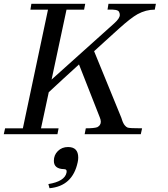

<svg xmlns="http://www.w3.org/2000/svg" viewBox="-108 -710 891 1016"><path d="M466 -690H717L711 -659Q664 -659 620 -635Q584 -615 521 -558Q512 -550 495 -534.5Q478 -519 447 -491Q416 -463 390 -439L534 -87Q535 -85 537 -78Q539 -71 540 -69Q541 -67 543.5 -61Q546 -55 548 -52.5Q550 -50 553 -46Q556 -42 559.5 -39.5Q563 -37 567 -35Q576 -31 644 -31L637 0H340L346 -31Q390 -31 407 -37Q417 -43 420 -48Q431 -63 420 -89L310 -369Q283 -345 230 -296Q177 -247 150 -222L109 -31H202L196 0H-88L-81 -31H13L146 -659H53L58 -690H343L337 -659H244L165 -289L497 -587Q526 -613 526 -631Q526 -640 522 -647Q516 -662 461 -659ZM154 286 148 264Q234 250 244 204Q248 185 231 185Q177 184 177 141Q177 110 198.5 89Q220 68 252 68Q306 68 306 124Q306 136 303 149Q276 275 154 286Z"/></svg>

Font: GFS Didot
Style: Italic
Weight: 400
Italic angle: -12°
Designer: Takis Katsoulidis and George D. Matthiopoulos
Foundry: George Matthiopoulos and Takis Katsoulidis
Version: Version 1.0